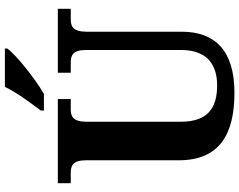

<svg xmlns="http://www.w3.org/2000/svg" viewBox="-117 -854 981 787"><g transform="rotate(-90 373.5 -460.5)"><path d="M314 -784V-771H382C445 -807 543 -886 568 -921V-931H411C390 -886 343 -822 314 -784ZM387 10C562 10 637 -72 637 -206V-596C637 -653 660 -661 688 -661H731V-714H469V-661H511C539 -661 562 -653 562 -600V-208C562 -106 506 -61 417 -61C326 -61 268 -98 268 -210V-596C268 -653 291 -661 319 -661H361V-714H16V-661H59C86 -661 110 -653 110 -600V-218C110 -54 213 10 387 10Z"/></g></svg>

Font: Noto Serif Test
Style: Bold
Weight: 700
Version: Version 1.000